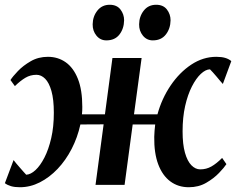

<svg xmlns="http://www.w3.org/2000/svg" viewBox="-28 -776 990 806"><path d="M55.5 10Q33.5 10 18.2 5.5Q3 1 -7.5 -7L29 -104Q33 -98.5 40 -90.2Q47 -82 55 -72.8Q63 -63.5 70.2 -55.5Q77.5 -47.5 82 -42.5Q101 -43.5 121 -62Q141 -80.5 158.5 -114.5Q176 -148.5 187 -196Q198 -243.5 198 -302.5Q198 -358.5 188 -393.8Q178 -429 161.5 -445.5Q145 -462 125 -462Q99.5 -462 78.5 -449.5Q57.5 -437 34.5 -414.5L16 -440Q25 -454.5 47 -477.5Q69 -500.5 101 -519Q133 -537.5 173 -537.5Q215.5 -537.5 248 -514.5Q280.5 -491.5 299 -445Q317.5 -398.5 317.5 -327Q317.5 -319.5 317.2 -311.5Q317 -303.5 316 -296H412.5L444 -532.5H566.5L534.5 -296H633Q651 -362 688.2 -417Q725.5 -472 775 -504.8Q824.5 -537.5 880 -537.5Q902 -537.5 917.2 -533Q932.5 -528.5 943 -519.5L907.5 -423.5Q902.5 -429 895.5 -437.2Q888.5 -445.5 880.8 -454.8Q873 -464 865.8 -472Q858.5 -480 853.5 -485Q835 -484.5 815 -465.8Q795 -447 777.5 -412.8Q760 -378.5 749.2 -331Q738.5 -283.5 738.5 -224.5Q738.5 -170 748.5 -134.8Q758.5 -99.5 775.5 -82.2Q792.5 -65 812.5 -65Q838 -65 859.2 -77Q880.5 -89 904.5 -113L922.5 -87Q913.5 -73 891.5 -50Q869.5 -27 837.5 -8.5Q805.5 10 764.5 10Q720 10 687 -14.5Q654 -39 636.2 -86.2Q618.5 -133.5 619.5 -201.5Q619.5 -213.5 620.8 -226.8Q622 -240 623.5 -253.5H529L495 0H373L407 -254L309.5 -253.5Q297.5 -199 272.8 -151Q248 -103 213.8 -67Q179.5 -31 139.2 -10.5Q99 10 55.5 10ZM418.5 -606.5Q393 -606.5 376.8 -626.5Q360.5 -646.5 361 -674Q361.5 -707.5 381 -731.8Q400.5 -756 432.5 -756Q462.5 -756 477.8 -736Q493 -716 493 -691Q492.5 -656 473.5 -631.2Q454.5 -606.5 418.5 -606.5ZM613.5 -606.5Q588 -606.5 571.8 -626.5Q555.5 -646.5 556 -674Q556.5 -707.5 575.8 -731.8Q595 -756 627.5 -756Q657.5 -756 672.8 -736Q688 -716 688 -691Q687.5 -656 668.2 -631.2Q649 -606.5 613.5 -606.5Z"/></svg>

Font: Merriweather 72pt SemiBold
Style: Italic
Weight: 600
Italic angle: -7.8°
Version: Version 2.101